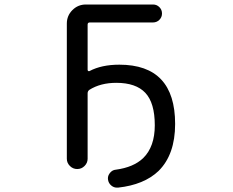

<svg xmlns="http://www.w3.org/2000/svg" viewBox="-20 -775 1040 857"><path d="M499 -405.3Q428.7 -405.3 378.9 -374Q371.1 -368.2 371.1 -358.4V-66.4Q371.1 -47.9 357.4 -34.2Q343.8 -20.5 324.7 -20.5Q305.7 -20.5 292 -34.2Q278.3 -47.9 278.3 -66.4V-669.9Q278.3 -705.1 303.2 -730Q328.1 -754.9 363.3 -754.9H663.1Q679.7 -754.9 691.4 -743.2Q703.1 -731.4 703.1 -714.8Q703.1 -698.2 691.4 -686.5Q679.7 -674.8 663.1 -674.8H380.9Q371.1 -674.8 371.1 -665V-462.9Q371.1 -460 374 -458Q377 -456.1 379.9 -458Q433.6 -486.3 512.7 -486.3Q761.7 -486.3 761.7 -221.7Q761.7 -85 687.5 -11.7Q623 49.8 506.8 62.5Q504.9 62.5 502 62.5Q488.3 62.5 477.5 53.7Q463.9 43 461.9 25.4Q460.9 14.6 465.3 5.4Q469.7 -3.9 478 -10.3Q486.3 -16.6 497.1 -17.6Q576.2 -28.3 619.1 -69.3Q670.9 -120.1 670.9 -215.8Q670.9 -315.4 628.9 -360.4Q586.9 -405.3 499 -405.3Z"/></svg>

Font: Rounded-X Mgen+ 2m regular
Style: Regular
Weight: 400
Designer: [Source Han Sans]
Ryoko NISHIZUKA  (kana & ideographs); Paul D. Hunt (Latin, Greek & Cyrillic); Wenlong ZHANG  (bopomofo
Version: Version 1.059.20150602